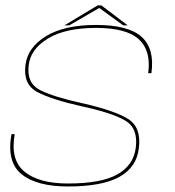

<svg xmlns="http://www.w3.org/2000/svg" viewBox="-20 -687 649 712"><path d="M232 4.5Q116.5 4.5 60.2 -40.8Q4 -86 22.5 -189.5H34.5Q17.5 -93.5 71.2 -50Q125 -6.5 232 -6.5Q355.5 -6.5 415.5 -40.5Q475.5 -74.5 483.5 -139Q493 -212 443.5 -240.5Q394 -269 282 -293Q172.5 -317.5 118.8 -345.5Q65 -373.5 74.5 -446.5Q82.5 -511 150.5 -552.8Q218.5 -594.5 336 -594.5Q456 -594.5 505 -550.5Q554 -506.5 541.5 -415.5H529.5Q541 -499 495 -541.2Q449 -583.5 336 -583.5Q222 -583.5 157.5 -544Q93 -504.5 86.5 -445.5Q78 -378.5 129 -352.8Q180 -327 286.5 -304Q405 -277 454.8 -246Q504.5 -215 495 -138.5Q487.5 -67.5 423.5 -31.5Q359.5 4.5 232 4.5ZM219 -593 342 -667H356L453.5 -593H437L348 -657.5L237 -593Z"/></svg>

Font: Anybody ExtraExpanded Thin
Style: Italic
Weight: 100
Width: 8
Italic angle: -10°
Designer: Tyler Finck
Foundry: Etcetera Type Company
Version: Version 1.010; ttfautohint (v1.8.3) -l 8 -r 50 -G 200 -x 14 